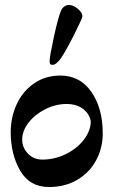

<svg xmlns="http://www.w3.org/2000/svg" viewBox="-20 -736 455 770"><path d="M23 0ZM23 -206Q23 -266 47 -318Q71 -370 116.5 -401.5Q162 -433 222 -433Q301 -433 346.5 -367.5Q392 -302 392 -201Q392 -143 366 -94Q340 -45 291 -15.5Q242 14 176 14Q99 14 61 -51.5Q23 -117 23 -206ZM344 -250Q338 -281 312 -300Q286 -319 247 -319Q203 -319 161.5 -298Q120 -277 94.5 -244Q69 -211 69 -176Q69 -144 92 -120Q115 -96 150 -96Q199 -96 244 -118Q289 -140 316.5 -176Q344 -212 344 -250ZM179 -491Q179 -509 196 -587.5Q213 -666 225 -694Q230 -705 239.5 -711Q249 -717 258 -716Q276 -715 294 -699Q312 -683 310 -669Q309 -660 276.5 -595.5Q244 -531 224 -502Q205 -476 191 -476Q183 -476 181 -479.5Q179 -483 179 -491Z"/></svg>

Font: EB Garamond
Style: Bold
Weight: 700
Designer: Georg Duffner and Octavio Pardo
Foundry: Georg Duffner
Version: Version 1.000; ttfautohint (v1.6)